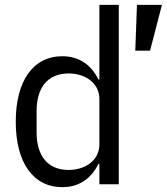

<svg xmlns="http://www.w3.org/2000/svg" viewBox="-20 -760 688 792"><path d="M237 12C304 12 355 -21 386 -84H390V0H470V-740H390V-432H386C355 -495 304 -528 237 -528C117 -528 45 -427 45 -258C45 -89 117 12 237 12ZM263 -59C176 -59 131 -118 131 -214V-302C131 -398 176 -457 263 -457C329 -457 390 -420 390 -351V-165C390 -96 329 -59 263 -59ZM538 -551H599L648 -740H545Z"/></svg>

Font: IBM Plex Mono
Style: Regular
Weight: 400
Monospace: yes
Designer: Mike Abbink, Paul van der Laan, Pieter van Rosmalen
Foundry: Bold Monday
Version: Version 2.004